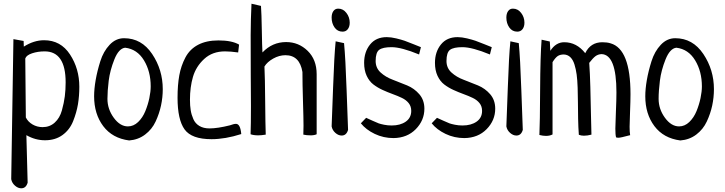

<svg xmlns="http://www.w3.org/2000/svg" viewBox="-20 -723 3878 1027"><path d="M51.8 -513.7 106.4 -503.9Q106.4 -483.4 107.4 -473.6Q161.1 -507.8 215.8 -507.8Q304.7 -507.8 354.5 -431.6Q404.3 -355.5 404.3 -258.8Q404.3 -210 397 -165.5Q389.6 -121.1 371.1 -74.7Q352.5 -28.3 314 -0.5Q275.4 27.3 220.7 27.3Q168.9 27.3 121.1 0Q125 170.9 127.9 253.9Q119.1 284.2 93.8 284.2Q76.2 284.2 60.1 270Q43.9 255.9 40 235.4ZM115.2 -410.2 118.2 -94.7Q129.9 -71.3 154.3 -57.1Q178.7 -43 208 -43Q246.1 -43 272.9 -67.4Q299.8 -91.8 311 -132.3Q322.3 -172.9 326.7 -208Q331.1 -243.2 331.1 -282.2Q331.1 -448.2 218.8 -448.2Q182.6 -448.2 151.9 -438Q121.1 -427.7 115.2 -410.2Z M483.4 -208Q483.4 -247.1 491.7 -294.9Q500 -342.8 516.6 -395.5Q533.2 -448.2 566.4 -483.4Q599.6 -518.6 643.6 -518.6Q737.3 -518.6 793.9 -434.1Q850.6 -349.6 850.6 -246.1Q850.6 -202.1 841.3 -158.7Q832 -115.2 812.5 -73.2Q793 -31.2 756.3 -3.4Q719.7 24.4 670.9 28.3Q581.1 16.6 532.2 -48.3Q483.4 -113.3 483.4 -208ZM649.4 -467.8Q615.2 -463.9 591.8 -405.3Q568.4 -346.7 561.5 -291.5Q554.7 -236.3 554.7 -194.3Q554.7 -139.6 588.4 -93.3Q622.1 -46.9 664.1 -46.9Q694.3 -46.9 718.8 -70.3Q743.2 -93.8 757.3 -128.4Q771.5 -163.1 778.8 -198.2Q786.1 -233.4 786.1 -260.7Q786.1 -340.8 750 -400.4Q713.9 -460 649.4 -467.8Z M1258.8 -484.4 1253.9 -442.4Q1212.9 -448.2 1183.6 -448.2Q1116.2 -448.2 1072.3 -407.7Q1028.3 -367.2 1012.2 -312Q996.1 -256.8 996.1 -189.5Q996.1 -158.2 1000 -133.8Q1003.9 -109.4 1014.2 -85.9Q1024.4 -62.5 1046.4 -49.3Q1068.4 -36.1 1100.6 -36.1Q1143.6 -36.1 1210 -52.7Q1230.5 -60.5 1242.2 -60.5Q1265.6 -60.5 1270.5 -5.9Q1184.6 21.5 1111.3 21.5Q1004.9 21.5 967.3 -30.8Q929.7 -83 929.7 -200.2Q929.7 -268.6 939 -319.8Q948.2 -371.1 971.7 -415.5Q995.1 -460 1039.6 -483.4Q1084 -506.8 1148.4 -506.8Q1220.7 -506.8 1258.8 -484.4Z M1325.2 -703.1 1376 -691.4Q1378.9 -651.4 1380.4 -563.5Q1381.8 -475.6 1383.8 -442.4Q1436.5 -498 1510.7 -498Q1577.1 -498 1625.5 -451.2Q1673.8 -404.3 1673.8 -326.2V-4.9Q1661.1 1 1641.6 1Q1620.1 1 1602.5 -2.9Q1602.5 -10.7 1603 -26.9Q1603.5 -43 1603.5 -50.8Q1603.5 -88.9 1600.6 -182.1Q1597.7 -275.4 1597.7 -337.9Q1583 -427.7 1506.8 -427.7Q1473.6 -427.7 1441.4 -409.7Q1409.2 -391.6 1394.5 -367.2Q1397.5 -305.7 1398.4 -181.6Q1399.4 -57.6 1401.4 -2.9Q1377.9 1 1361.3 1Q1336.9 1 1320.3 -4.9Q1322.3 -52.7 1322.3 -156.2Q1322.3 -202.1 1321.3 -324.7Q1320.3 -447.3 1320.8 -535.6Q1321.3 -624 1325.2 -703.1Z M1775.4 -502 1820.3 -492.2Q1828.1 -412.1 1834 -240.7Q1839.8 -69.3 1841.8 -28.3Q1833 2 1807.6 2Q1790 2 1773.9 -12.2Q1757.8 -26.4 1753.9 -46.9Q1755.9 -86.9 1761.7 -255.4Q1767.6 -423.8 1775.4 -502ZM1789.1 -676.8Q1815.4 -676.8 1833 -653.8Q1850.6 -630.9 1850.6 -601.6Q1850.6 -580.1 1840.3 -566.9Q1830.1 -553.7 1812.5 -553.7Q1785.2 -553.7 1769.5 -576.2Q1753.9 -598.6 1753.9 -628.9Q1753.9 -650.4 1763.2 -663.6Q1772.5 -676.8 1789.1 -676.8Z M2231.4 -470.7 2221.7 -431.6Q2127 -470.7 2074.2 -470.7Q2027.3 -470.7 2008.3 -456.5Q1989.3 -442.4 1989.3 -396.5Q1989.3 -359.4 2016.1 -335Q2043 -310.5 2081.1 -296.4Q2119.1 -282.2 2157.7 -266.1Q2196.3 -250 2223.1 -218.8Q2250 -187.5 2250 -141.6Q2250 -79.1 2204.1 -32.2Q2158.2 14.6 2085 15.6Q2031.2 15.6 1984.4 -6.8Q1937.5 -29.3 1910.2 -63.5L1938.5 -92.8Q1950.2 -87.9 1973.1 -77.1Q1996.1 -66.4 2005.9 -63Q2015.6 -59.6 2034.7 -55.7Q2053.7 -51.8 2075.2 -51.8Q2121.1 -51.8 2150.4 -72.3Q2179.7 -92.8 2179.7 -129.9Q2179.7 -154.3 2166 -171.4Q2152.3 -188.5 2129.9 -199.2Q2107.4 -210 2080.6 -219.7Q2053.7 -229.5 2026.9 -241.7Q2000 -253.9 1977.5 -271Q1955.1 -288.1 1941.4 -317.4Q1927.7 -346.7 1927.7 -386.7Q1927.7 -445.3 1959.5 -484.9Q1991.2 -524.4 2048.8 -524.4Q2071.3 -524.4 2099.6 -517.6Q2127.9 -510.7 2144.5 -504.9Q2161.1 -499 2193.8 -485.8Q2226.6 -472.7 2231.4 -470.7Z M2610.4 -470.7 2600.6 -431.6Q2505.9 -470.7 2453.1 -470.7Q2406.2 -470.7 2387.2 -456.5Q2368.2 -442.4 2368.2 -396.5Q2368.2 -359.4 2395 -335Q2421.9 -310.5 2460 -296.4Q2498 -282.2 2536.6 -266.1Q2575.2 -250 2602.1 -218.8Q2628.9 -187.5 2628.9 -141.6Q2628.9 -79.1 2583 -32.2Q2537.1 14.6 2463.9 15.6Q2410.2 15.6 2363.3 -6.8Q2316.4 -29.3 2289.1 -63.5L2317.4 -92.8Q2329.1 -87.9 2352.1 -77.1Q2375 -66.4 2384.8 -63Q2394.5 -59.6 2413.6 -55.7Q2432.6 -51.8 2454.1 -51.8Q2500 -51.8 2529.3 -72.3Q2558.6 -92.8 2558.6 -129.9Q2558.6 -154.3 2544.9 -171.4Q2531.2 -188.5 2508.8 -199.2Q2486.3 -210 2459.5 -219.7Q2432.6 -229.5 2405.8 -241.7Q2378.9 -253.9 2356.4 -271Q2334 -288.1 2320.3 -317.4Q2306.6 -346.7 2306.6 -386.7Q2306.6 -445.3 2338.4 -484.9Q2370.1 -524.4 2427.7 -524.4Q2450.2 -524.4 2478.5 -517.6Q2506.8 -510.7 2523.4 -504.9Q2540 -499 2572.8 -485.8Q2605.5 -472.7 2610.4 -470.7Z M2710 -502 2754.9 -492.2Q2762.7 -412.1 2768.6 -240.7Q2774.4 -69.3 2776.4 -28.3Q2767.6 2 2742.2 2Q2724.6 2 2708.5 -12.2Q2692.4 -26.4 2688.5 -46.9Q2690.4 -86.9 2696.3 -255.4Q2702.1 -423.8 2710 -502ZM2723.6 -676.8Q2750 -676.8 2767.6 -653.8Q2785.2 -630.9 2785.2 -601.6Q2785.2 -580.1 2774.9 -566.9Q2764.6 -553.7 2747.1 -553.7Q2719.7 -553.7 2704.1 -576.2Q2688.5 -598.6 2688.5 -628.9Q2688.5 -650.4 2697.8 -663.6Q2707 -676.8 2723.6 -676.8Z M3131.8 -386.7Q3135.7 -332 3137.7 -257.3Q3139.6 -182.6 3141.1 -106.4Q3142.6 -30.3 3143.6 -2.9Q3122.1 2.9 3103.5 2.9Q3088.9 2.9 3076.2 -2Q3073.2 -40 3072.3 -88.9Q3071.3 -137.7 3071.3 -175.3Q3071.3 -212.9 3069.8 -253.9Q3068.4 -294.9 3064.5 -324.2Q3060.5 -353.5 3052.7 -378.4Q3044.9 -403.3 3030.8 -417Q3016.6 -430.7 2996.1 -431.6Q2975.6 -431.6 2962.9 -422.9Q2950.2 -414.1 2935.5 -390.6V-3.9Q2920.9 3.9 2900.4 3.9Q2884.8 3.9 2865.2 -1Q2868.2 -62.5 2869.1 -243.2Q2870.1 -423.8 2877 -510.7L2920.9 -501L2923.8 -451.2Q2953.1 -497.1 2998 -497.1Q3064.5 -497.1 3110.4 -438.5Q3138.7 -497.1 3202.1 -497.1Q3227.5 -497.1 3246.1 -491.2Q3352.5 -460.9 3352.5 -218.8Q3352.5 -183.6 3350.1 -124.5Q3347.7 -65.4 3347.7 -44.9Q3347.7 -17.6 3350.6 0Q3299.8 13.7 3289.1 13.7Q3279.3 13.7 3275.4 11.7Q3271.5 -1 3271.5 -35.2Q3271.5 -56.6 3274.4 -123.5Q3277.3 -190.4 3277.3 -228.5Q3277.3 -431.6 3197.3 -433.6Q3178.7 -432.6 3165 -422.4Q3151.4 -412.1 3131.8 -386.7Z M3431.6 -208Q3431.6 -247.1 3439.9 -294.9Q3448.2 -342.8 3464.8 -395.5Q3481.4 -448.2 3514.6 -483.4Q3547.9 -518.6 3591.8 -518.6Q3685.5 -518.6 3742.2 -434.1Q3798.8 -349.6 3798.8 -246.1Q3798.8 -202.1 3789.6 -158.7Q3780.3 -115.2 3760.7 -73.2Q3741.2 -31.2 3704.6 -3.4Q3668 24.4 3619.1 28.3Q3529.3 16.6 3480.5 -48.3Q3431.6 -113.3 3431.6 -208ZM3597.7 -467.8Q3563.5 -463.9 3540 -405.3Q3516.6 -346.7 3509.8 -291.5Q3502.9 -236.3 3502.9 -194.3Q3502.9 -139.6 3536.6 -93.3Q3570.3 -46.9 3612.3 -46.9Q3642.6 -46.9 3667 -70.3Q3691.4 -93.8 3705.6 -128.4Q3719.7 -163.1 3727.1 -198.2Q3734.4 -233.4 3734.4 -260.7Q3734.4 -340.8 3698.2 -400.4Q3662.1 -460 3597.7 -467.8Z"/></svg>

Font: Neucha
Style: Regular
Weight: 400
Designer: Jovanny Lemonad
Foundry: Jovanny Lemonad
Version: Version 001.001